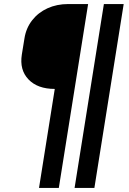

<svg xmlns="http://www.w3.org/2000/svg" viewBox="-20 -750 640 950"><path d="M173 180 251 -310Q166 -310 121 -357Q76 -404 88 -480L101 -560Q109 -611 139 -649.5Q169 -688 215 -709Q261 -730 318 -730H416L271 180ZM349 180 494 -730H592L447 180Z"/></svg>

Font: JetBrains Mono NL
Style: Bold Italic
Weight: 700
Italic angle: -9°
Designer: Philipp Nurullin, Konstantin Bulenkov
Foundry: JetBrains
Version: Version 2.304; ttfautohint (v1.8.4.7-5d5b)